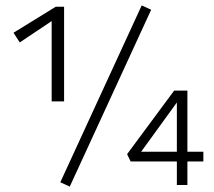

<svg xmlns="http://www.w3.org/2000/svg" viewBox="-20 -684 792 710"><path d="M217 -659V-309H171V-606L53 -527L30 -563L186 -659ZM203 -10 504 -664 539 -648 238 6ZM732 -87H673V0H634V-87H463L450 -114L624 -349H673V-123H732ZM634 -123V-305L502 -123Z"/></svg>

Font: Ysabeau Semilight
Style: Regular
Weight: 300
Designer: Christian Thalmann (Catharsis Fonts)
Version: Version 0.003